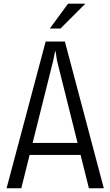

<svg xmlns="http://www.w3.org/2000/svg" viewBox="-20 -1006 590 1026"><path d="M410.6 -178.2H138.2L93.8 0H15.1L224.1 -784.2H326.7L534.7 0H455.1ZM394.5 -242.2 284.7 -681.6 276.9 -731.9H274.4L264.2 -681.6L154.3 -242.2ZM343.8 -986.3H436L303.2 -853.5H246.1Z"/></svg>

Font: Decalotype Light
Style: Regular
Weight: 300
Designer: Alfredo Marco Pradil
Foundry: Alfredo Marco Pradil
Version: Version 1.0